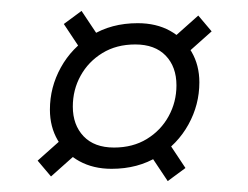

<svg xmlns="http://www.w3.org/2000/svg" viewBox="-20 -394 454 352"><path d="M97 -350 129.5 -374 166.5 -318.5 134.5 -293.5ZM343.5 -365.5 368 -336.5 313 -287.5 288.5 -316.5ZM320 -86 287.5 -62 250.5 -117.5 282.5 -142.5ZM49 -99.5 104 -148.5 128.5 -119.5 73.5 -70.5ZM232.5 -351.5Q266.5 -351.5 291.8 -337.5Q317 -323.5 331.2 -299Q345.5 -274.5 345.5 -243Q345.5 -202 325.5 -165.8Q305.5 -129.5 269.2 -107Q233 -84.5 184.5 -84.5Q151 -84.5 125.5 -98.5Q100 -112.5 85.8 -137Q71.5 -161.5 71.5 -193Q71.5 -234 91.5 -270.2Q111.5 -306.5 147.8 -329Q184 -351.5 232.5 -351.5ZM189 -123.5Q223.5 -123.5 249.2 -139.2Q275 -155 289.2 -181Q303.5 -207 303.5 -237.5Q303.5 -271.5 283.8 -292Q264 -312.5 228 -312.5Q193.5 -312.5 167.8 -296.8Q142 -281 127.8 -255.2Q113.5 -229.5 113.5 -198.5Q113.5 -165 133.2 -144.2Q153 -123.5 189 -123.5Z"/></svg>

Font: Newsreader Text
Style: Italic
Weight: 400
Italic angle: -17°
Designer: Hugues Gentile
Foundry: Production Type
Version: Version 1.001